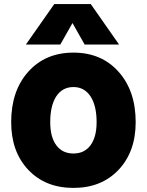

<svg xmlns="http://www.w3.org/2000/svg" viewBox="-20 -920 725 948"><path d="M248 -899.9H428.2L567.9 -700.2H397.9L337.9 -806.2L277.8 -700.2H107.9ZM35.2 -316.9Q35.2 -471.7 119.6 -565.9Q204.1 -660.2 342.8 -660.2Q481 -660.2 565.4 -565.7Q649.9 -471.2 649.9 -316.9Q649.9 -170.9 565.4 -81.5Q481 7.8 342.8 7.8Q204.1 7.8 119.6 -81.5Q35.2 -170.9 35.2 -316.9ZM457 -316.9Q457 -398.4 426.8 -444.3Q396.5 -490.2 342.8 -490.2Q288.1 -490.2 258.1 -444.6Q228 -398.9 228 -316.9Q228 -243.2 258.1 -202.6Q288.1 -162.1 342.8 -162.1Q397 -162.1 427 -202.9Q457 -243.7 457 -316.9Z"/></svg>

Font: Overused Grotesk Black
Style: Regular
Weight: 900
Version: Version 0.002